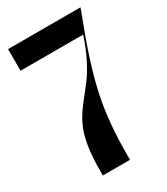

<svg xmlns="http://www.w3.org/2000/svg" viewBox="-176 -778 744 856"><g transform="rotate(-30 196.5 -349.5)"><path d="M94.2 0V-27.8Q94.2 -95.7 102.3 -146.5Q110.4 -197.3 124.8 -231.2Q139.2 -265.1 157.5 -292Q175.8 -318.8 198.2 -346.4Q220.7 -374 242.7 -403.6Q264.6 -433.1 288.8 -481Q313 -528.8 332 -587.9H9.8V-699.2H382.8L352.1 -617.2Q284.7 -438.5 259.3 -312.7Q233.9 -187 233.9 -27.8V0Z"/></g></svg>

Font: Moniqa Black Display
Style: Regular
Weight: 900
Designer: Rajesh Rajput
Foundry: Rajesh Rajput
Version: Version 1.000